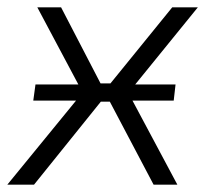

<svg xmlns="http://www.w3.org/2000/svg" viewBox="-35 -505 577 525"><path d="M445 -274 440 -230H56L62 -274ZM132 -485 256 -246 58 0H-15L191 -252L67 -485ZM300 -277 292 -227H207L214 -277ZM506 -485 316 -251 450 0H385L250 -256L436 -485Z"/></svg>

Font: Exo 2 Light
Style: Italic
Weight: 300
Italic angle: -8°
Designer: Natanael Gama
Foundry: Natanael Gama
Version: Version 2.010